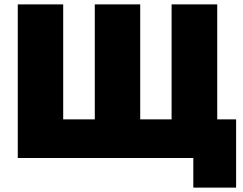

<svg xmlns="http://www.w3.org/2000/svg" viewBox="-20 -720 1106 875"><path d="M861 135H1056V-176H970V-700H762V-176H619V-700H412V-176H268V-700H61V0H861Z"/></svg>

Font: Fixel Display Black
Style: Regular
Weight: 900
Designer: AlfaBravo + MacPaw
Foundry: Kyrylo Tkachov, Marchela Mozhyna, Serhii Makarenko, Maria Weinstein, Zakhar Kryvoshyya
Version: Version 1.211